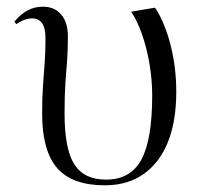

<svg xmlns="http://www.w3.org/2000/svg" viewBox="-20 -540 592 574"><path d="M293 14Q196 14 151 -37.5Q106 -89 106 -200Q106 -248 108.5 -283.5Q111 -319 113.5 -352Q116 -385 116 -426Q116 -485 76 -485Q54 -485 29 -468L23 -475Q59 -520 108 -520Q143 -520 163 -496.5Q183 -473 183 -431Q183 -389 180.5 -358Q178 -327 175.5 -291.5Q173 -256 173 -201Q173 -95 202 -49Q231 -3 297 -3Q370 -3 402.5 -62.5Q435 -122 435 -255Q435 -301 427 -348.5Q419 -396 404.5 -437.5Q390 -479 372 -505L443 -517L447 -512Q475 -466 491 -401Q507 -336 507 -266Q507 -133 450.5 -59.5Q394 14 293 14Z"/></svg>

Font: Literata 72pt Light
Style: Regular
Weight: 300
Designer: Latin by Veronika Burian and Jose Scaglione. Greek by Irene Vlachou. Cyrillic by Vera Evstafieva.
Foundry: TypeTogether
Version: Version 3.002